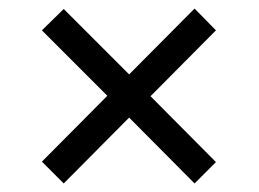

<svg xmlns="http://www.w3.org/2000/svg" viewBox="-20 -583 605 449"><path d="M129 -154 78 -205 231 -359 78 -512 129 -562 282 -409 435 -563 485 -512 332 -358 485 -204 435 -154 282 -308Z"/></svg>

Font: Noto Serif Hebrew
Style: Bold
Weight: 700
Version: Version 2.003